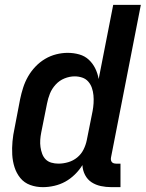

<svg xmlns="http://www.w3.org/2000/svg" viewBox="-20 -760 601 792"><path d="M157 12Q129 12 104.5 3Q80 -6 64 -25.5Q48 -45 40 -70Q32 -95 30.5 -122Q29 -149 31.5 -176.5Q34 -204 40 -231L63 -351Q68 -375 75.5 -398.5Q83 -422 95.5 -444Q108 -466 126 -485Q144 -504 166 -517Q188 -530 212 -536Q236 -542 259 -542Q284 -542 307 -535.5Q330 -529 346.5 -513.5Q363 -498 373 -477.5Q383 -457 387 -434L447 -740H561L438 -111Q437 -106 437.5 -101Q438 -96 441 -92Q444 -88 449 -86.5Q454 -85 459 -85H477V12H440Q417 12 396 7.5Q375 3 358 -8Q341 -19 331 -38Q321 -57 320 -79Q307 -58 288.5 -40Q270 -22 249 -10.5Q228 1 204 6.5Q180 12 157 12ZM221 -85Q241 -85 261.5 -91Q282 -97 298.5 -110.5Q315 -124 324.5 -143Q334 -162 338 -182L362 -302Q365 -318 366 -334.5Q367 -351 365.5 -367Q364 -383 359 -397.5Q354 -412 344 -423.5Q334 -435 319 -440Q304 -445 288 -445Q267 -445 246 -436.5Q225 -428 209.5 -411Q194 -394 186 -374Q178 -354 174 -333L150 -213Q147 -198 146 -183Q145 -168 147 -153.5Q149 -139 154 -125.5Q159 -112 168.5 -102.5Q178 -93 192 -89Q206 -85 221 -85Z"/></svg>

Font: Lode
Style: Bold Italic
Weight: 700
Italic angle: -11°
Monospace: yes
Designer: Belleve Invis
Foundry: Belleve Invis
Version: Version 29.2.0; ttfautohint (v1.8.3)